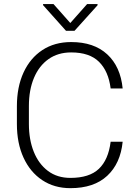

<svg xmlns="http://www.w3.org/2000/svg" viewBox="-20 -931 689 960"><path d="M533.2 -222.2H593.3Q582.5 -113.8 516.1 -52Q449.7 9.8 332 9.8Q251.5 9.8 191.2 -30.3Q130.9 -70.3 97.7 -142.6Q64.5 -214.8 64.5 -311V-399.9Q64.5 -496.1 97.7 -568.4Q130.9 -640.6 191.9 -680.7Q252.9 -720.7 335.9 -720.7Q449.7 -720.7 516.1 -659.4Q582.5 -598.1 593.3 -488.8H533.2Q522.5 -574.7 475.1 -621.8Q427.7 -668.9 335.9 -668.9Q270 -668.9 222.7 -635.5Q175.3 -602.1 149.9 -541.7Q124.5 -481.4 124.5 -400.9V-311Q124.5 -232.9 148.9 -172.1Q173.3 -111.3 219.7 -76.4Q266.1 -41.5 332 -41.5Q426.8 -41.5 474.4 -86.9Q522 -132.3 533.2 -222.2ZM247.6 -910.6 331.5 -815.9 415.5 -910.6H467.8V-904.8L352.5 -776.9H310.1L195.3 -905.3V-910.6Z"/></svg>

Font: Vazirmatn UI ExtraLight
Style: Regular
Weight: 200
Designer: Saber Rastikerdar
Foundry: Saber Rastikerdar
Version: Version 33.003